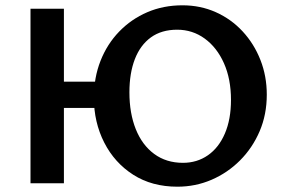

<svg xmlns="http://www.w3.org/2000/svg" viewBox="-20 -691 1078 724"><path d="M649 13Q553 13 482.5 -32Q412 -77 373 -153.5Q334 -230 334 -323Q334 -398 359 -461.5Q384 -525 429.5 -572Q475 -619 535.5 -645Q596 -671 668 -671Q736 -671 794 -645Q852 -619 895 -572.5Q938 -526 962 -465Q986 -404 986 -334Q986 -259 959 -196Q932 -133 885 -86Q838 -39 777.5 -13Q717 13 649 13ZM95 0V-658H221V0ZM134 -284V-383H407V-284ZM670 -77Q723 -77 764 -105.5Q805 -134 828 -187.5Q851 -241 851 -314Q851 -393 824.5 -452.5Q798 -512 752 -545.5Q706 -579 648 -579Q589 -579 549 -550Q509 -521 488.5 -468Q468 -415 468 -343Q468 -264 492 -204Q516 -144 561.5 -110.5Q607 -77 670 -77Z"/></svg>

Font: Ysabeau Office
Style: Bold
Weight: 700
Designer: Christian Thalmann (Catharsis Fonts)
Version: Version 2.001;gftools[0.9.30]; featfreeze: tnum,lnum,ss02